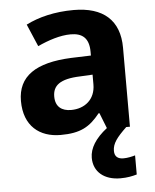

<svg xmlns="http://www.w3.org/2000/svg" viewBox="-55 -602 709 881"><g transform="rotate(-5 299.5 -162.0)"><path d="M464 232C496 232 519 227 540 221V133C527 137 505 142 486 142C461 142 445 131 445 104C445 70 466 43 511 0H528V-364C528 -491 453 -556 317 -556C229 -556 154 -537 97 -508L141 -405C191 -428 245 -446 294 -446C346 -446 378 -423 378 -358V-341L287 -338C123 -331 40 -275 40 -161C40 -45 112 10 208 10C300 10 343 -15 390 -74H394L422 -3C368 39 341 83 341 127C341 192 390 232 464 232ZM321 -250 378 -253V-208C378 -139 329 -100 266 -100C223 -100 194 -121 194 -168C194 -218 226 -247 321 -250Z"/></g></svg>

Font: Noto Sans Canadian Aboriginal
Style: Bold
Weight: 700
Designer: Monotype Design Team, Typotheque's Kevin King
Foundry: Monotype Imaging Inc.
Version: Version 2.004